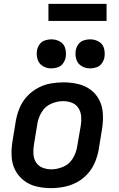

<svg xmlns="http://www.w3.org/2000/svg" viewBox="-20 -963 616 991"><path d="M243 8Q276 8 310 1.5Q344 -5 375.5 -21.5Q407 -38 431.5 -65Q456 -92 469.5 -124Q483 -156 489 -189L507 -299Q513 -337 511 -375Q509 -413 493 -445.5Q477 -478 448 -499.5Q419 -521 382.5 -529.5Q346 -538 308 -538Q275 -538 241 -532Q207 -526 175.5 -509Q144 -492 119.5 -465.5Q95 -439 81.5 -406.5Q68 -374 62 -341L44 -231Q38 -193 40 -155Q42 -117 58.5 -85Q75 -53 103.5 -31Q132 -9 168.5 -0.5Q205 8 243 8ZM245 -89Q221 -89 199.5 -97.5Q178 -106 166 -125Q154 -144 152.5 -167.5Q151 -191 155 -215L173 -325Q178 -356 195.5 -385Q213 -414 244 -427.5Q275 -441 306 -441Q330 -441 351.5 -432.5Q373 -424 385 -405Q397 -386 399 -362.5Q401 -339 397 -315L378 -205Q373 -174 355.5 -145Q338 -116 307 -102.5Q276 -89 245 -89ZM445 -610Q461 -610 478 -615.5Q495 -621 505.5 -636Q516 -651 519 -667Q523 -691 516.5 -714Q510 -737 489.5 -748.5Q469 -760 445 -760Q429 -760 412 -754.5Q395 -749 384.5 -734.5Q374 -720 371 -703Q367 -679 374 -656.5Q381 -634 401 -622Q421 -610 445 -610ZM245 -610Q261 -610 278 -615.5Q295 -621 305.5 -636Q316 -651 319 -667Q323 -691 316.5 -714Q310 -737 289.5 -748.5Q269 -760 245 -760Q229 -760 212 -754.5Q195 -749 184.5 -734.5Q174 -720 171 -703Q167 -679 174 -656.5Q181 -634 201 -622Q221 -610 245 -610ZM230 -855H530V-943H230Z"/></svg>

Font: Iosevka Sparkle Semibold
Style: Italic
Weight: 600
Italic angle: -9°
Designer: Belleve Invis
Foundry: Belleve Invis
Version: Version 4.5.0; ttfautohint (v1.8.3)